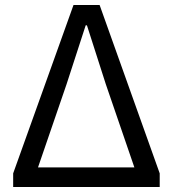

<svg xmlns="http://www.w3.org/2000/svg" viewBox="-20 -753 697 773"><path d="M33 -55 276 -733H381L623 -55V0H33ZM521 -79 406 -414 330 -651H325L248 -414L133 -79Z"/></svg>

Font: SpoqaHanSans-Regular
Style: Regular
Weight: 400
Designer: [Spoqa Han Sans] Dong-huui Kim \uAE40 \uB3D9 \uD718  Younghwa Kang \uAC15 \uC601 \uD654  [Noto Sans] Ryoko NISHIZUKA \u8
Foundry: Spoqa (http://www.spoqa-han-sans.com)
Version: Version 2.000